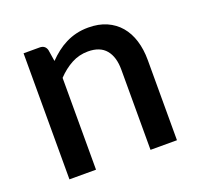

<svg xmlns="http://www.w3.org/2000/svg" viewBox="-97 -624 756 730"><g transform="rotate(-20 280.5 -259.0)"><path d="M166 -442.5Q182.5 -459.5 200.2 -473.2Q218 -487 238 -497Q258 -507 280.5 -512.5Q303 -518 329.5 -518Q371.5 -518 403.2 -504Q435 -490 456.8 -464.5Q478.5 -439 489.5 -403.2Q500.5 -367.5 500.5 -324.5V0H393.5V-324.5Q393.5 -376 369.8 -404.5Q346 -433 297.5 -433Q261.5 -433 230.8 -416.5Q200 -400 173 -371.5V0H65.5V-510H130.5Q152.5 -510 158.5 -489.5Z"/></g></svg>

Font: Lato 2
Style: Regular
Weight: 600
Designer: Lukasz Dziedzic with Adam Twardoch and Botio Nikoltchev
Foundry: tyPoland Lukasz Dziedzic
Version: Version 2.015; 2015-08-06; http://www.latofonts.com/